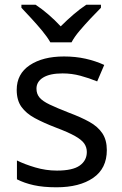

<svg xmlns="http://www.w3.org/2000/svg" viewBox="-20 -786 519 816"><path d="M434 -148Q434 -70 376 -30Q318 10 220 10Q164 10 123.5 1Q83 -8 52 -24V-104Q84 -88 129.5 -74.5Q175 -61 222 -61Q289 -61 319 -82.5Q349 -104 349 -140Q349 -160 338 -176Q327 -192 298.5 -208Q270 -224 217 -244Q165 -264 128 -284Q91 -304 71 -332Q51 -360 51 -404Q51 -472 106.5 -509Q162 -546 252 -546Q301 -546 343.5 -536.5Q386 -527 423 -510L393 -440Q359 -454 322 -464Q285 -474 246 -474Q192 -474 163.5 -456.5Q135 -439 135 -409Q135 -387 148 -371.5Q161 -356 191.5 -341.5Q222 -327 273 -307Q324 -288 360 -268Q396 -248 415 -219.5Q434 -191 434 -148ZM194 -606Q181 -629 159 -655.5Q137 -682 113 -708Q89 -734 71 -753V-766H131Q157 -749 185 -725Q213 -701 238 -674Q265 -701 293 -725Q321 -749 347 -766H409V-753Q390 -734 365.5 -708Q341 -682 318.5 -655.5Q296 -629 284 -606Z"/></svg>

Font: Noto Sans Chakma
Style: Regular
Weight: 400
Designer: Zachary Quinn Scheuren - Monotype Design Team
Foundry: Monotype Imaging Inc.
Version: Version 2.003; ttfautohint (v1.8.4.7-5d5b)